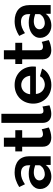

<svg xmlns="http://www.w3.org/2000/svg" viewBox="1011 -1782 780 2843"><g transform="rotate(-90 1401.5 -360.0)"><path d="M381 0V-73Q350 -30 304.5 -10Q259 10 204 10Q166 10 133.5 -3Q101 -16 77 -38Q53 -60 39 -90.5Q25 -121 25 -156Q25 -197 43 -228Q61 -259 92 -281Q123 -303 163.5 -314Q204 -325 248 -325Q291 -325 323.5 -318.5Q356 -312 376 -302V-333Q376 -358 368.5 -378Q361 -398 346.5 -412Q332 -426 310 -433Q288 -440 260 -440Q216 -440 177 -425Q138 -410 95 -381L54 -466Q103 -497 157 -515.5Q211 -534 272 -534Q329 -534 373.5 -519Q418 -504 448.5 -476.5Q479 -449 494.5 -408.5Q510 -368 510 -317V0ZM354 -132Q364 -140 370 -150Q376 -160 376 -169V-230Q351 -239 323 -244.5Q295 -250 270 -250Q248 -250 227 -245Q206 -240 189 -229.5Q172 -219 162 -203.5Q152 -188 152 -167Q152 -150 159 -135Q166 -120 178.5 -109.5Q191 -99 207.5 -93Q224 -87 243 -87Q258 -87 273.5 -90Q289 -93 304 -98.5Q319 -104 332 -112.5Q345 -121 354 -132Z M936 -28Q922 -21 905 -14.5Q888 -8 869 -3Q850 2 829 5.5Q808 9 787 9Q759 9 734.5 2Q710 -5 691 -20.5Q672 -36 661.5 -60.5Q651 -85 651 -120V-422H582V-524H651V-693H785V-524H896V-422H785V-165Q786 -137 800.5 -125.5Q815 -114 835 -114Q845 -114 856 -116Q867 -118 876.5 -120.5Q886 -123 894 -126.5Q902 -130 909 -133Z M1004 -730H1138V-168Q1138 -149 1141 -137.5Q1144 -126 1150 -119Q1156 -112 1164.5 -109.5Q1173 -107 1182 -107Q1199 -107 1216 -111.5Q1233 -116 1246 -122L1264 -18Q1237 -7 1201.5 1Q1166 9 1136 9Q1073 9 1038.5 -25Q1004 -59 1004 -120Z M1566 10Q1501 10 1450 -11.5Q1399 -33 1363.5 -70Q1328 -107 1308.5 -155.5Q1289 -204 1289 -258Q1289 -314 1308 -364.5Q1327 -415 1363 -452.5Q1399 -490 1450.5 -512Q1502 -534 1566 -534Q1630 -534 1681 -511.5Q1732 -489 1767 -452Q1802 -415 1820.5 -366Q1839 -317 1839 -264Q1839 -251 1838 -239Q1837 -227 1836 -219H1432Q1434 -189 1446 -164.5Q1458 -140 1477 -123Q1496 -106 1520 -96.5Q1544 -87 1569 -87Q1589 -87 1609 -92.5Q1629 -98 1645.5 -107Q1662 -116 1675 -129.5Q1688 -143 1694 -159L1808 -127Q1794 -97 1770.5 -72Q1747 -47 1715.5 -29Q1684 -11 1646 -0.5Q1608 10 1566 10ZM1702 -304Q1699 -333 1687.5 -358Q1676 -383 1657.5 -400Q1639 -417 1615.5 -426.5Q1592 -436 1565 -436Q1537 -436 1513.5 -426.5Q1490 -417 1472 -400Q1454 -383 1442.5 -358Q1431 -333 1428 -304Z M2230 -28Q2216 -21 2199 -14.5Q2182 -8 2163 -3Q2144 2 2123 5.5Q2102 9 2081 9Q2053 9 2028.5 2Q2004 -5 1985 -20.5Q1966 -36 1955.5 -60.5Q1945 -85 1945 -120V-422H1876V-524H1945V-693H2079V-524H2190V-422H2079V-165Q2080 -137 2094.5 -125.5Q2109 -114 2129 -114Q2139 -114 2150 -116Q2161 -118 2170.5 -120.5Q2180 -123 2188 -126.5Q2196 -130 2203 -133Z M2619 0V-73Q2588 -30 2542.5 -10Q2497 10 2442 10Q2404 10 2371.5 -3Q2339 -16 2315 -38Q2291 -60 2277 -90.5Q2263 -121 2263 -156Q2263 -197 2281 -228Q2299 -259 2330 -281Q2361 -303 2401.5 -314Q2442 -325 2486 -325Q2529 -325 2561.5 -318.5Q2594 -312 2614 -302V-333Q2614 -358 2606.5 -378Q2599 -398 2584.5 -412Q2570 -426 2548 -433Q2526 -440 2498 -440Q2454 -440 2415 -425Q2376 -410 2333 -381L2292 -466Q2341 -497 2395 -515.5Q2449 -534 2510 -534Q2567 -534 2611.5 -519Q2656 -504 2686.5 -476.5Q2717 -449 2732.5 -408.5Q2748 -368 2748 -317V0ZM2592 -132Q2602 -140 2608 -150Q2614 -160 2614 -169V-230Q2589 -239 2561 -244.5Q2533 -250 2508 -250Q2486 -250 2465 -245Q2444 -240 2427 -229.5Q2410 -219 2400 -203.5Q2390 -188 2390 -167Q2390 -150 2397 -135Q2404 -120 2416.5 -109.5Q2429 -99 2445.5 -93Q2462 -87 2481 -87Q2496 -87 2511.5 -90Q2527 -93 2542 -98.5Q2557 -104 2570 -112.5Q2583 -121 2592 -132Z"/></g></svg>

Font: Rising Sun
Style: Bold
Weight: 700
Designer: Matt McInerney, Pablo Impallari, Rodrigo Fuenzalida (Raleway font), Stephen Hutchings (Greek), Cristiano Sobral (main ch
Foundry: The Rising Sun Project Authors
Version: Version 4.327; ttfautohint (v1.8.4.7-5d5b-dirty)